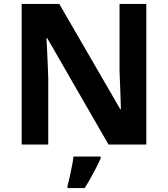

<svg xmlns="http://www.w3.org/2000/svg" viewBox="-20 -734 853 975"><path d="M723 0H531L220 -540H216Q218 -506 219.5 -472Q221 -438 222.5 -404Q224 -370 225 -336V0H90V-714H281L591 -179H594Q593 -212 592 -245Q591 -278 589.5 -310.5Q588 -343 587 -376V-714H723ZM491 71Q481 93 468.5 117.5Q456 142 441.5 168Q427 194 410 221H323V208Q329 188 334.5 162Q340 136 345.5 109Q351 82 353 61H491Z"/></svg>

Font: Noto Sans Gujarati
Style: Regular
Weight: 400
Designer: Jelle Bosma - Monotype Design Team, Universal Thirst
Foundry: Monotype Imaging Inc.
Version: Version 2.102